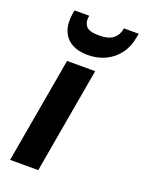

<svg xmlns="http://www.w3.org/2000/svg" viewBox="-144 -829 675 898"><g transform="rotate(20 193.5 -380.0)"><path d="M23 0 115 -526H255L163 0ZM195 -585Q147 -585 114.5 -604Q82 -623 69 -658.5Q56 -694 64 -743L67 -760H140Q134 -727 149.5 -708Q165 -689 214 -689Q262 -689 285 -708Q308 -727 313 -760H387L383 -742Q375 -693 349 -658Q323 -623 283.5 -604Q244 -585 195 -585Z"/></g></svg>

Font: DM Sans 9pt ExtraBold
Style: Italic
Weight: 800
Italic angle: -10°
Version: Version 4.004;gftools[0.9.30]